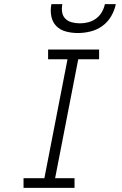

<svg xmlns="http://www.w3.org/2000/svg" viewBox="-20 -910 590 930"><path d="M341 0H94V-47H195L307 -623H213V-670H460V-623H359L247 -47H341ZM357 -750Q327 -750 299 -757.5Q271 -765 252.5 -784Q234 -803 228.5 -831.5Q223 -860 229 -890H282Q278 -870 281 -851Q284 -832 296.5 -819.5Q309 -807 328 -802Q347 -797 367 -797Q387 -797 407 -802Q427 -807 444.5 -819.5Q462 -832 473 -851Q484 -870 488 -890H541Q535 -860 518.5 -831.5Q502 -803 475.5 -784Q449 -765 418 -757.5Q387 -750 357 -750Z"/></svg>

Font: Lode Dark Term
Style: Italic
Weight: 400
Italic angle: -11°
Monospace: yes
Designer: Belleve Invis
Foundry: Belleve Invis
Version: Version 29.2.0